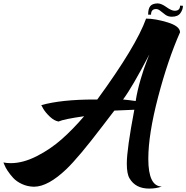

<svg xmlns="http://www.w3.org/2000/svg" viewBox="-20 -898 1092 1125"><path d="M855 -579Q755 -387 701 -315Q734 -312 775 -306Q784 -365 804 -433Q824 -501 840 -540ZM836 -789Q889 -789 961.5 -767Q1034 -745 1035 -709Q964 -549 906.5 -330Q849 -111 849 33Q849 194 928 195Q895 207 854 207Q774 207 739 147Q723 121 723 60Q723 -23 767 -255Q711 -253 650 -250Q627 -221 578 -156Q441 24 369 93Q262 195 181 196Q179 196 177 196Q140 195 108 180Q76 165 57 144Q38 123 24.5 102.5Q11 82 6 68L0 54Q21 58 43 58Q115 58 195.5 17Q276 -24 342.5 -83Q409 -142 473 -217Q353 -200 323 -186Q298 -190 272.5 -214Q247 -238 234 -260L222 -282Q340 -315 534 -315Q542 -315 550 -315Q778 -627 836 -789ZM848 -812Q848 -846 860 -861.5Q872 -877 902 -878Q903 -878 904 -878Q925 -878 955 -856.5Q985 -835 1003 -835Q1003 -835 1004 -835Q1035 -835 1035 -865L1052 -864Q1052 -842 1037 -821Q1022 -800 987 -800Q965 -800 949 -811.5Q933 -823 920 -834Q907 -845 895 -845Q895 -845 894 -845Q865 -845 865 -812Z"/></svg>

Font: Vervelle
Style: Script
Weight: 400
Monospace: yes
Designer: Nur Solikh
Foundry: Astageni Type
Version: Version 1.0